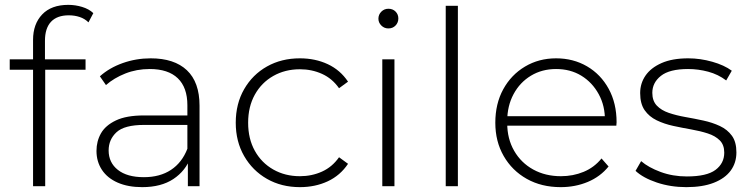

<svg xmlns="http://www.w3.org/2000/svg" viewBox="-20 -766 3084 790"><path d="M116 0V-602Q116 -667 153.5 -706.5Q191 -746 261 -746Q290 -746 318 -737.5Q346 -729 364 -712L344 -674Q329 -689 308 -696Q287 -703 263 -703Q215 -703 190 -676.5Q165 -650 165 -598V-510L166 -486V0ZM20 -479V-522H332V-479Z M753 0V-119L751 -137V-333Q751 -406 711.5 -444Q672 -482 596 -482Q542 -482 495.5 -463.5Q449 -445 416 -416L391 -452Q430 -487 485 -506.5Q540 -526 600 -526Q697 -526 749 -477Q801 -428 801 -331V0ZM565 4Q507 4 464.5 -14.5Q422 -33 399.5 -67Q377 -101 377 -145Q377 -185 395.5 -217.5Q414 -250 457 -270.5Q500 -291 572 -291H764V-252H573Q492 -252 459.5 -222Q427 -192 427 -147Q427 -97 465 -67Q503 -37 572 -37Q638 -37 683.5 -67Q729 -97 751 -154L765 -120Q744 -63 693.5 -29.5Q643 4 565 4Z M1214 4Q1138 4 1078.5 -30Q1019 -64 984.5 -124Q950 -184 950 -261Q950 -339 984.5 -399Q1019 -459 1078.5 -492.5Q1138 -526 1214 -526Q1277 -526 1328.5 -502Q1380 -478 1412 -430L1375 -403Q1347 -443 1305 -462Q1263 -481 1214 -481Q1153 -481 1104.5 -453.5Q1056 -426 1028.5 -376.5Q1001 -327 1001 -261Q1001 -195 1028.5 -145.5Q1056 -96 1104.5 -68.5Q1153 -41 1214 -41Q1263 -41 1305 -60Q1347 -79 1375 -119L1412 -92Q1380 -44 1328.5 -20Q1277 4 1214 4Z M1553 0V-522H1603V0ZM1578 -649Q1561 -649 1549 -661Q1537 -673 1537 -689Q1537 -706 1549 -718Q1561 -730 1578 -730Q1596 -730 1607.5 -718.5Q1619 -707 1619 -690Q1619 -673 1607.5 -661Q1596 -649 1578 -649Z M1814 0V-742H1864V0Z M2287 4Q2208 4 2147.5 -30Q2087 -64 2052.5 -124Q2018 -184 2018 -261Q2018 -339 2050.5 -398.5Q2083 -458 2140 -492Q2197 -526 2268 -526Q2339 -526 2395.5 -493Q2452 -460 2484.5 -400.5Q2517 -341 2517 -263Q2517 -260 2516.5 -256.5Q2516 -253 2516 -249H2055V-288H2489L2469 -269Q2470 -330 2443.5 -378.5Q2417 -427 2372 -454.5Q2327 -482 2268 -482Q2210 -482 2164.5 -454.5Q2119 -427 2093 -378.5Q2067 -330 2067 -268V-259Q2067 -195 2095.5 -145.5Q2124 -96 2174 -68.5Q2224 -41 2288 -41Q2338 -41 2381.5 -59Q2425 -77 2455 -114L2484 -81Q2450 -39 2398.5 -17.5Q2347 4 2287 4Z M2804 4Q2739 4 2682.5 -15Q2626 -34 2595 -63L2618 -103Q2648 -77 2698 -58.5Q2748 -40 2806 -40Q2888 -40 2924 -67Q2960 -94 2960 -138Q2960 -170 2941.5 -188.5Q2923 -207 2892 -217Q2861 -227 2824 -233.5Q2787 -240 2750 -248Q2713 -256 2682 -271Q2651 -286 2632.5 -312.5Q2614 -339 2614 -383Q2614 -423 2636 -455Q2658 -487 2702 -506.5Q2746 -526 2812 -526Q2861 -526 2910.5 -512Q2960 -498 2991 -475L2968 -435Q2935 -460 2894 -471Q2853 -482 2811 -482Q2735 -482 2699.5 -454Q2664 -426 2664 -384Q2664 -351 2682.5 -331.5Q2701 -312 2732 -301.5Q2763 -291 2800 -284.5Q2837 -278 2874 -270Q2911 -262 2942 -247.5Q2973 -233 2991.5 -207.5Q3010 -182 3010 -139Q3010 -96 2986.5 -64Q2963 -32 2917 -14Q2871 4 2804 4Z"/></svg>

Font: Modern
Style: Regular
Weight: 300
Designer: Julieta Ulanovsky
Foundry: Julieta Ulanovsky
Version: Version 8.000